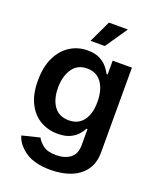

<svg xmlns="http://www.w3.org/2000/svg" viewBox="-173 -861 972 1180"><g transform="rotate(20 312.5 -271.0)"><path d="M302.2 215.8Q198.2 215.8 138.7 175.5Q79.1 135.3 62 78.1L177.2 49.8Q189.5 73.7 218 96.2Q246.6 118.7 304.7 118.7Q359.4 118.7 395.3 92.3Q431.2 65.9 431.2 5.4V-97.7H424.3Q414.6 -77.6 395.8 -56.9Q377 -36.1 345.7 -22Q314.5 -7.8 267.6 -7.8Q204.6 -7.8 153.6 -37.4Q102.5 -66.9 72.5 -126.2Q42.5 -185.5 42.5 -274.4Q42.5 -364.3 72.8 -426.3Q103 -488.3 154.1 -520.5Q205.1 -552.7 268.1 -552.7Q316.4 -552.7 347.7 -536.6Q378.9 -520.5 397.5 -497.8Q416 -475.1 425.8 -455.6H432.6V-545.9H558.6V8.8Q558.6 78.6 525.1 124.5Q491.7 170.4 433.8 193.1Q376 215.8 302.2 215.8ZM303.2 -108.9Q365.2 -108.9 398.4 -153.1Q431.6 -197.3 431.6 -275.4Q431.6 -352.5 398.7 -399.9Q365.7 -447.3 303.2 -447.3Q239.3 -447.3 206.5 -398.4Q173.8 -349.6 173.8 -275.4Q173.8 -200.2 206.8 -154.5Q239.7 -108.9 303.2 -108.9ZM263.2 -613.8 331.1 -757.8H455.1L356.4 -613.8Z"/></g></svg>

Font: Inter Semi Bold
Style: Regular
Weight: 600
Designer: Rasmus Andersson
Foundry: rsms
Version: Version 4.000;git-e0f93cc